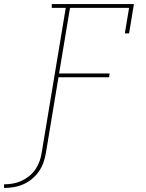

<svg xmlns="http://www.w3.org/2000/svg" viewBox="-103 -755 723 949"><path d="M-83 174V156Q-62 156 -40.5 152.5Q-19 149 2 139.5Q23 130 41 115.5Q59 101 72 82Q85 63 92.5 42Q100 21 103 0L222 -716H153V-735H559L535 -590H514L535 -716H243L189 -392H439L436 -373H186L124 0Q120 24 112 47.5Q104 71 89.5 92Q75 113 55 129.5Q35 146 12 156Q-11 166 -35.5 170Q-60 174 -83 174Z"/></svg>

Font: Iosevka Etoile Thin Oblique
Style: Regular
Weight: 100
Italic angle: -9°
Designer: Belleve Invis
Foundry: Belleve Invis
Version: Version 15.5.2; ttfautohint (v1.8.4)